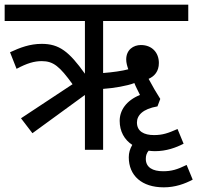

<svg xmlns="http://www.w3.org/2000/svg" viewBox="-20 -642 846 823"><path d="M119 -71 344 -235V0H422V-261C467 -264 526 -274 556 -286C561 -272 571 -254 580 -235C521 -211 493 -169 493 -124C493 -79 513 -43 547 -21C537 -4 532 13 532 32C532 111 588 161 682 161C731 161 772 146 806 128L780 65C739 85 715 92 679 92C635 92 605 76 605 39C605 26 608 15 617 4C625 5 634 6 644 6C693 6 734 -9 767 -26L741 -89C700 -71 677 -63 640 -63C597 -63 567 -79 567 -117C567 -147 591 -175 655 -186L667 -218C651 -243 634 -272 617 -304C642 -315 661 -336 661 -372C661 -416 632 -449 584 -449C552 -449 521 -429 521 -387C521 -373 525 -359 530 -345C504 -338 462 -332 422 -329V-552H787V-622H0V-552H344V-326C276 -421 234 -454 159 -454C108 -454 66 -438 23 -418L51 -347C96 -371 127 -380 159 -380C209 -380 236 -357 291 -281L70 -135Z"/></svg>

Font: Noto Sans Devanagari UI SemiCondensed
Style: Regular
Weight: 400
Width: 4
Designer: Jelle Bosma - Monotype Design Team
Foundry: Monotype Imaging Inc.
Version: Version 2.003